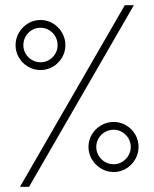

<svg xmlns="http://www.w3.org/2000/svg" viewBox="-20 -720 594 740"><path d="M461 -700H496L92 0H57ZM136 -450Q110 -450 88 -463Q66 -476 53 -498Q40 -520 40 -546Q40 -572 53 -594.2Q66 -616.5 88 -629.8Q110 -643 136 -643Q162 -643 184 -629.8Q206 -616.5 219 -594.2Q232 -572 232 -546Q232 -520 219 -498Q206 -476 184 -463Q162 -450 136 -450ZM136 -480Q154 -480 169.2 -489Q184.5 -498 193.2 -513Q202 -528 202 -546Q202 -564 193.2 -579.5Q184.5 -595 169.2 -604Q154 -613 136 -613Q118 -613 102.8 -604Q87.5 -595 78.8 -579.5Q70 -564 70 -546Q70 -528 78.8 -513Q87.5 -498 102.8 -489Q118 -480 136 -480ZM418 -57Q392 -57 369.8 -70.2Q347.5 -83.5 334.2 -105.8Q321 -128 321 -154Q321 -180 334.2 -202Q347.5 -224 369.8 -237Q392 -250 418 -250Q444 -250 466 -237Q488 -224 501 -202Q514 -180 514 -154Q514 -128 501 -105.8Q488 -83.5 466 -70.2Q444 -57 418 -57ZM418 -87Q435.5 -87 450.8 -96Q466 -105 475 -120.5Q484 -136 484 -154Q484 -171.5 475 -186.8Q466 -202 450.8 -211Q435.5 -220 418 -220Q400 -220 384.5 -211Q369 -202 360 -186.8Q351 -171.5 351 -154Q351 -136 360 -120.5Q369 -105 384.5 -96Q400 -87 418 -87Z"/></svg>

Font: Urbanist
Style: Regular
Weight: 400
Designer: Corey Hu
Foundry: Corey Hu
Version: Version 1.2; befe77262ef67d88f1d94aa3d2e49ef1327b4483